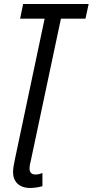

<svg xmlns="http://www.w3.org/2000/svg" viewBox="-20 -734 461 955"><path d="M130 201C153 201 178 196 191 192V126C182 131 169 134 156 134C140 134 127 126 127 105C127 92 130 76 134 62L283 -641H405L421 -714H95L80 -641H202L54 59C48 87 45 106 45 123C45 169 75 201 130 201Z"/></svg>

Font: Noto Sans ExtraCondensed
Style: Italic
Weight: 400
Width: 2
Italic angle: -12°
Designer: Monotype Design Team
Foundry: Monotype Imaging Inc.
Version: Version 2.013